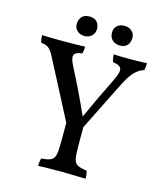

<svg xmlns="http://www.w3.org/2000/svg" viewBox="-123 -932 876 1026"><g transform="rotate(15 315.0 -418.5)"><path d="M605 -678Q605 -658 601 -639Q573 -631 549 -606Q525 -581 500 -531L365 -260V-163Q365 -108 370 -85Q375 -62 390 -53.5Q405 -45 442 -40Q448 -22 448 3L401 2Q345 0 321 0Q241 0 185 2Q185 -22 191 -40Q229 -43 244.5 -51Q260 -59 265.5 -80Q271 -101 271 -150V-259L105 -578Q89 -610 73.5 -623Q58 -636 31 -637Q25 -655 25 -678Q81 -676 129 -676Q232 -676 263 -678Q263 -657 258 -639Q212 -635 212 -609Q212 -592 230 -557Q290 -442 347 -314Q402 -435 455 -542Q476 -584 476 -603Q476 -618 464.5 -625.5Q453 -633 428 -637Q421 -662 421 -678Q445 -676 519 -676Q559 -676 605 -678ZM188 -783Q188 -807 202 -823.5Q216 -840 243 -840Q272 -840 286 -825Q300 -810 300 -785Q300 -762 284 -747Q268 -732 245 -732Q220 -732 204 -746.5Q188 -761 188 -783ZM382 -789Q382 -813 397.5 -826.5Q413 -840 438 -840Q463 -840 479 -825.5Q495 -811 495 -789Q495 -765 482 -748.5Q469 -732 441 -732Q413 -732 397.5 -747.5Q382 -763 382 -789Z"/></g></svg>

Font: Vollkorn SC
Style: Regular
Weight: 400
Designer: Friedrich Althausen
Foundry: Friedrich Althausen
Version: Version 4.015